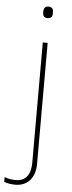

<svg xmlns="http://www.w3.org/2000/svg" viewBox="-113 -752 383 1023"><g transform="rotate(5 78.5 -240.5)"><path d="M78 -690C78 -673 83 -659 103 -659C127 -659 130 -673 130 -690C130 -706 127 -721 103 -721C83 -721 78 -706 78 -690ZM11 240C68 240 116 201 116 120V-528H90V116C90 178 64 215 11 215C-9 215 -30 213 -50 204V230C-34 236 -14 240 11 240Z"/></g></svg>

Font: Noto Sans Gurmukhi Thin
Style: Regular
Weight: 100
Designer: Jelle Bosma - Monotype Design Team
Foundry: Monotype Imaging Inc.
Version: Version 2.004